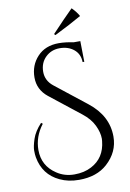

<svg xmlns="http://www.w3.org/2000/svg" viewBox="-105 -965 760 1123"><g transform="rotate(-10 274.5 -404.0)"><path d="M282 -764 275 -771Q352 -853 402 -902Q429 -875 443 -849Q379 -812 282 -764ZM119 -266Q67 -198 67 -119Q67 -25 146 27Q192 58 250.5 58Q309 58 352 35Q433 -7 443 -106Q444 -113 444 -120Q444 -157 423.5 -200Q403 -243 357 -279L177 -421Q118 -468 118 -540.5Q118 -613 165 -663.5Q212 -714 292 -714Q332 -714 379 -704H419L421 -581H411Q410 -629 376.5 -656.5Q343 -684 292.5 -684Q242 -684 208 -650.5Q174 -617 174 -564.5Q174 -512 218 -477L403 -331Q513 -244 513 -121Q513 -29 440 37Q377 94 272 94Q208 94 158 70Q64 26 45 -80Q42 -96 42 -120.5Q42 -145 56 -187.5Q70 -230 110 -273Z"/></g></svg>

Font: Cinzel Decorative
Style: Regular
Weight: 400
Designer: Natanael Gama
Version: Version 1.001;PS 001.001;hotconv 1.0.56;makeotf.lib2.0.21325